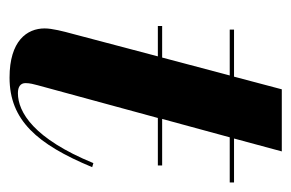

<svg xmlns="http://www.w3.org/2000/svg" viewBox="-124 -476 610 402"><g transform="rotate(90 181.0 -275.0)"><path d="M34.5 -309.5V-300.5H98L51 -122.5C45.5 -102.5 39.5 -79 39.5 -63.5C39.5 -26.5 65.5 10 142.5 10C231.5 10 282 -47.5 330 -163L321.5 -165.5C270.5 -41 215 -7.5 175 -7.5C161.5 -7.5 154 -13 154 -23.5C154 -32.5 156.5 -41.5 158.5 -49L227 -300.5H326.5V-309.5H229L267.5 -451H362V-460H270L297 -560H167L140.5 -460H42V-451H138L100.5 -309.5Z"/></g></svg>

Font: Bodoni* 24pt
Style: Bold Italic
Weight: 700
Italic angle: -13°
Version: Version 2.3